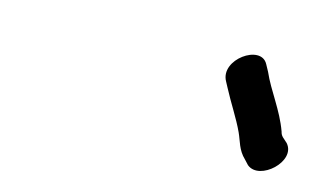

<svg xmlns="http://www.w3.org/2000/svg" viewBox="-34 -750 453 272"><g transform="rotate(10 192.5 -614.5)"><path d="M381 -579.6 374.4 -586.7C372.4 -589.1 371.5 -591.6 371.2 -594.1C363.3 -624.2 346.3 -648.4 337.5 -674.5L333 -684.8C321.5 -711.3 267.8 -680.5 281.4 -650.5L284.9 -642.3C293.1 -622.5 304.7 -601.5 311.4 -582.7C315.7 -570.9 316.4 -558.2 326.9 -546.4L332.5 -539.2C352 -519.9 398.7 -555.9 381 -579.6Z"/></g></svg>

Font: Take Off
Style: Moose
Weight: 400
Foundry: Cannot Into Space Fonts
Version: Version 0.89